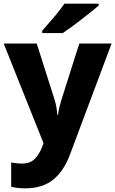

<svg xmlns="http://www.w3.org/2000/svg" viewBox="-20 -786 628 1046"><path d="M0 -549H180L279 -238Q284 -221 287.5 -200.5Q291 -180 293 -159H296Q299 -182 303.5 -201.5Q308 -221 313 -237L412 -549H588L362 54Q328 146 269.5 193Q211 240 118 240Q92 240 73.5 237.5Q55 235 41 232V99Q52 101 67.5 103Q83 105 100 105Q147 105 172 77Q197 49 211 11L217 -6ZM518 -756Q502 -742 477 -722Q452 -702 423.5 -680Q395 -658 368.5 -638.5Q342 -619 322 -606H210V-619Q226 -638 249 -663.5Q272 -689 294 -716.5Q316 -744 331 -766H518Z"/></svg>

Font: Noto Sans Sinhala UI ExtraBold
Style: Regular
Weight: 800
Designer: Jelle Bosma - Monotype Design Team
Foundry: Monotype Imaging Inc.
Version: Version 2.006; ttfautohint (v1.8.4.7-5d5b)